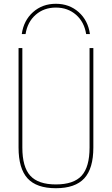

<svg xmlns="http://www.w3.org/2000/svg" viewBox="-20 -984 590 1014"><path d="M275 -964Q346 -964 395.5 -920Q445 -876 455 -804H435Q425 -868 381.5 -906Q338 -944 275 -944Q212 -944 168.5 -906Q125 -868 115 -804H95Q105 -876 154.5 -920Q204 -964 275 -964ZM275 10Q173 10 125.5 -42Q78 -94 78 -205V-730H98V-205Q98 -102 140 -56Q182 -10 275 -10Q369 -10 411 -56Q453 -102 453 -205V-730H473V-205Q473 -94 425 -42Q377 10 275 10Z"/></svg>

Font: M PLUS Code Latin SemiExpanded Thin
Style: Regular
Weight: 250
Width: 6
Designer: Coji Morishita
Foundry: UNDERFOREST DESIGN
Version: Version 1.002; ttfautohint (v1.8.3)